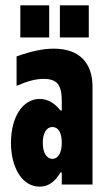

<svg xmlns="http://www.w3.org/2000/svg" viewBox="-20 -690 401 718"><path d="M21 -156C21 -60 65 8 128 8C160 8 185 -9 206 -45H211V0H326V-365C326 -457 275 -508 181 -508C141 -508 98 -499 42 -479V-369C84 -387 114 -395 143 -395C193 -395 211 -373 211 -313V-277H206C183 -306 157 -320 128 -320C65 -320 21 -252 21 -156ZM56 -550H164V-670H56ZM140 -156C140 -193 154 -215 176 -215C198 -215 211 -194 211 -156C211 -119 198 -96 176 -96C154 -96 140 -119 140 -156ZM204 -550H312V-670H204Z"/></svg>

Font: Jakob Semi-Condensed
Style: Regular
Weight: 400
Width: 4
Designer: Alan Madić
Foundry: X Cicéro
Version: Version 1.000;Glyphs 3.1.2 (3151)